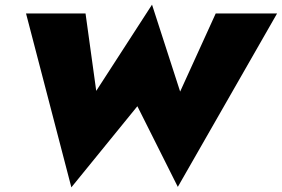

<svg xmlns="http://www.w3.org/2000/svg" viewBox="-20 -758 1212 826"><path d="M755 -364 634 -738 394 -367 348 -700H92L287 48L571 -301L745 46L1172 -700H908Z"/></svg>

Font: Jost Black
Style: Italic
Weight: 900
Italic angle: -5°
Version: Version 3.710